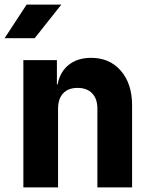

<svg xmlns="http://www.w3.org/2000/svg" viewBox="-35 -810 655 830"><path d="M536 -355V0H386V-340Q386 -383 363.5 -406.5Q341 -430 300 -430Q260 -430 238 -406.5Q216 -383 216 -340V0H66V-550H211V-445H214Q224 -499 262 -529.5Q300 -560 359 -560Q439 -560 487.5 -504Q536 -448 536 -355ZM115 -645H-15L80 -790H230Z"/></svg>

Font: JetBrains Mono Extra Bold
Style: Regular
Weight: 800
Monospace: yes
Designer: Philipp Nurullin, Konstantin Bulenkov
Foundry: JetBrains
Version: 2.002